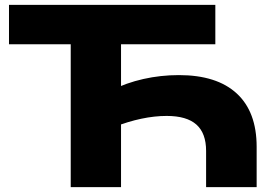

<svg xmlns="http://www.w3.org/2000/svg" viewBox="-20 -770 1115 790"><path d="M828 0V-149Q828 -222 788 -257.5Q748 -293 666 -293Q616 -293 561.5 -281.5Q507 -270 451 -248L440 -399Q499 -429 570 -445Q641 -461 716 -461Q872 -461 954 -385.5Q1036 -310 1036 -166V0ZM866 -750V-588H385L478 -681V0H271V-681L364 -588H17V-750Z"/></svg>

Font: Unbounded
Style: Bold
Weight: 700
Designer: Luke Prowse, Jean-Baptiste Morizot, Fátima Lázaro, Florian Runge
Foundry: NaN
Version: Version 1.700